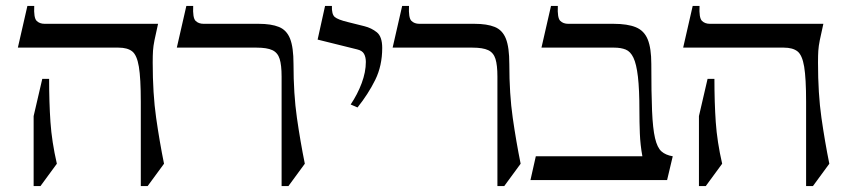

<svg xmlns="http://www.w3.org/2000/svg" viewBox="-20 -605 2839 645"><path d="M493 -395Q493 -290 504.5 -209.5Q516 -129 531 -55L476 20H453V-263Q453 -342 446.5 -381Q440 -420 424 -432.5Q408 -445 378 -445H40L72 -585H95Q93 -545 103 -535Q113 -525 130 -525H511Q503 -490 499 -470Q495 -450 494 -434.5Q493 -419 493 -395ZM93 -215 122 -340H145Q145 -261 149.5 -195Q154 -129 171 -55L116 20H93Z M966 -390Q966 -289 977.5 -209Q989 -129 1004 -55L949 20H926V-348Q926 -386 919.5 -407Q913 -428 895 -436.5Q877 -445 842 -445H574L606 -585H629Q627 -545 637 -535Q647 -525 664 -525H849Q891 -525 917 -514.5Q943 -504 954.5 -475Q966 -446 966 -390Z M1264 -444Q1264 -384 1240.5 -336.5Q1217 -289 1181 -244L1158 -254Q1181 -288 1195 -325.5Q1209 -363 1209 -397Q1209 -413 1203 -424Q1197 -435 1180 -439L1047 -472L1072 -585H1095Q1094 -557 1104.5 -548Q1115 -539 1148 -531L1204 -517Q1228 -511 1246 -496.5Q1264 -482 1264 -444Z M1691 -390Q1691 -289 1702.5 -209Q1714 -129 1729 -55L1674 20H1651V-348Q1651 -386 1644.5 -407Q1638 -428 1620 -436.5Q1602 -445 1567 -445H1299L1331 -585H1354Q1352 -545 1362 -535Q1372 -525 1389 -525H1574Q1616 -525 1642 -514.5Q1668 -504 1679.5 -475Q1691 -446 1691 -390Z M2168 -390Q2168 -293 2170.5 -233Q2173 -173 2180.5 -141Q2188 -109 2202 -96.5Q2216 -84 2240 -80L2221 0H1762L1780 -80H2138Q2131 -118 2129.5 -156.5Q2128 -195 2128 -233Q2128 -305 2123 -347.5Q2118 -390 2108 -411Q2098 -432 2082 -438.5Q2066 -445 2043 -445H1799L1831 -585H1854Q1852 -545 1862 -535Q1872 -525 1889 -525H2041Q2088 -525 2116 -513.5Q2144 -502 2156 -472.5Q2168 -443 2168 -390Z M2728 -395Q2728 -290 2739.5 -209.5Q2751 -129 2766 -55L2711 20H2688V-263Q2688 -342 2681.5 -381Q2675 -420 2659 -432.5Q2643 -445 2613 -445H2275L2307 -585H2330Q2328 -545 2338 -535Q2348 -525 2365 -525H2746Q2738 -490 2734 -470Q2730 -450 2729 -434.5Q2728 -419 2728 -395ZM2328 -215 2357 -340H2380Q2380 -261 2384.5 -195Q2389 -129 2406 -55L2351 20H2328Z"/></svg>

Font: Bona Nova
Style: Regular
Weight: 400
Designer: Mateusz Machalski
Foundry: Capitalics
Version: Version 4.001; ttfautohint (v1.8.3)